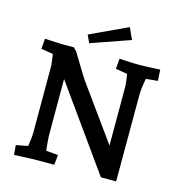

<svg xmlns="http://www.w3.org/2000/svg" viewBox="-129 -1022 1075 1142"><g transform="rotate(15 409.0 -451.0)"><path d="M60.5 5 55.5 -54.2 176.1 -77.2 123.1 -36.6Q125.1 -48.5 128.6 -70.4Q132.1 -92.2 134.6 -114.3Q137.1 -136.5 137.1 -149V-556.6Q137.1 -568.5 134.1 -592.1Q131.1 -615.7 127.6 -638.6Q124.2 -661.5 122.5 -670.5L175.5 -627L54.7 -646.5L59.7 -710Q77.5 -709 99.7 -708Q121.9 -707 141.9 -706Q161.9 -705 173.2 -705H239L258.4 -685Q275.1 -657.6 294.6 -625.1Q314.2 -592.5 330 -567.2Q345.9 -541.8 351.3 -533.5L622.9 -156.6L594.6 -147.5V-556.6Q594.6 -569.2 591.6 -592.7Q588.6 -616.2 584.8 -640.2Q581 -664.2 578.4 -675.7L633 -626.6L513.6 -646.5L518.6 -710Q534.6 -709 554.9 -708Q575.1 -707 594 -706Q612.8 -705 623.7 -705Q672.2 -705 705.9 -707Q739.6 -709 769.3 -710L773.3 -641.5L652.6 -630.3L707 -673.3Q705.6 -660.6 700.9 -636.2Q696.2 -611.8 692.3 -583.2Q688.5 -554.6 688.5 -526.6L688.1 0H594L203 -547.5L231.3 -556.6V-179Q231.3 -153.6 233.6 -124.7Q235.9 -95.8 238.7 -71.1Q241.5 -46.4 243.5 -31.1L190.9 -72.5L313.3 -61.9L306.9 0H181.2Q171.8 0 150.6 1Q129.5 2 105 3Q80.5 4 60.5 5ZM320.5 -752.4 298.4 -800 529.3 -907.4 561.5 -836.5Z"/></g></svg>

Font: Andada Pro
Style: Regular
Weight: 400
Designer: Carolina Giovagnoli
Foundry: Huerta Tipografica
Version: Version 3.003